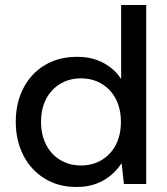

<svg xmlns="http://www.w3.org/2000/svg" viewBox="-20 -735 666 767"><path d="M285 12Q213 12 158 -22Q103 -56 73 -115Q43 -174 43 -249Q43 -323 73 -382Q103 -441 158.5 -474.5Q214 -508 288 -508Q348 -508 393.5 -483.5Q439 -459 464 -419V-715H564V0H475L466 -82H465Q448 -56 422.5 -34.5Q397 -13 363 -0.5Q329 12 285 12ZM303 -74Q350 -74 386.5 -96Q423 -118 443 -157Q463 -196 463 -248Q463 -300 443 -339Q423 -378 386.5 -400Q350 -422 303 -422Q257 -422 220.5 -400Q184 -378 164 -339Q144 -300 144 -248Q144 -197 164 -157.5Q184 -118 220.5 -96Q257 -74 303 -74Z"/></svg>

Font: DM Sans 28pt Medium
Style: Regular
Weight: 500
Version: Version 4.004;gftools[0.9.30]